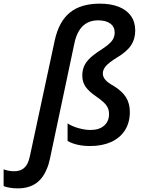

<svg xmlns="http://www.w3.org/2000/svg" viewBox="-152 -785 788 1045"><path d="M-132.3 228V136.7Q-104.5 147 -75.7 147Q-49.3 147 -31.7 137Q-14.2 127 -2.9 106Q5.4 89.8 10.7 64.9L146 -565.4Q168.5 -668 228.3 -716.6Q288.1 -765.1 391.6 -765.1Q451.7 -765.1 494.9 -747.8Q538.1 -730.5 561 -697.8Q584 -665 584 -619.1Q584 -572.3 560.5 -537.4Q537.1 -502.4 480.5 -469.2Q439.5 -443.4 423.6 -424.6Q407.7 -405.8 407.7 -385.3Q407.7 -365.7 422.4 -349.6Q435.1 -334.5 465.8 -317.9Q512.2 -289.6 533.4 -255.9Q554.7 -222.2 554.7 -175.3Q554.7 -118.2 528.1 -76.2Q501.5 -34.2 451.7 -11.7Q403.3 9.8 338.9 9.8Q265.1 9.8 215.8 -17.6V-113.3Q240.7 -97.2 275.6 -87.4Q310.5 -77.6 340.3 -77.6Q387.7 -77.6 414.6 -101.1Q441.4 -124.5 441.4 -164.1Q441.4 -187.5 431.6 -204.1Q420.9 -225.6 374.5 -257.8Q332.5 -286.1 314.2 -312.3Q295.9 -338.4 295.9 -373Q295.9 -399.9 304.4 -421.4Q313 -442.9 331.1 -461.9Q349.6 -482.9 400.4 -515.6Q441.9 -542.5 457 -562.5Q472.2 -582.5 472.2 -607.9Q472.2 -639.2 448.2 -656.7Q424.3 -674.3 382.3 -674.3Q279.3 -674.3 252.9 -549.3L119.6 80.1Q112.8 112.3 102.5 134.8Q80.6 188.5 41.5 214.4Q2.4 240.2 -54.7 240.2Q-99.1 240.2 -132.3 228Z"/></svg>

Font: Viking Open Sans Light
Style: Bold Italic
Weight: 600
Italic angle: -12°
Foundry: Ascender Corporation
Version: Version 2.000